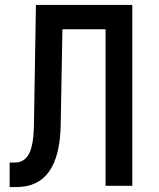

<svg xmlns="http://www.w3.org/2000/svg" viewBox="-20 -750 640 775"><path d="M19 5V-94H40Q79 -94 97.5 -130Q116 -166 117 -247L125 -730H514V0H406V-632H232L225 -247Q221 5 47 5Z"/></svg>

Font: Pitagon Sans Mono SemiBold
Style: Regular
Weight: 600
Monospace: yes
Designer: Travis Tran
Foundry: Pitagon
Version: Version 1.001; ttfautohint (v1.8.4.7-5d5b);gftools[0.9.26]